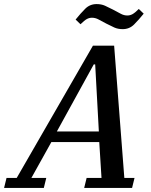

<svg xmlns="http://www.w3.org/2000/svg" viewBox="-74 -922 743 942"><path d="M-42 -49H8L382 -698H486L536 -49H586L574 0H339L351 -49H424L413 -225H178L80 -49H153L141 0H-54ZM205 -277H411L393 -606H386ZM528 -779Q505 -779 487 -787Q469 -795 448 -806Q425 -818 409.5 -826.5Q394 -835 377 -835Q364 -835 352 -828.5Q340 -822 321 -803L297 -826Q321 -856 344 -879Q367 -902 400 -902Q423 -902 441 -894Q459 -886 480 -875Q503 -863 518.5 -854.5Q534 -846 551 -846Q564 -846 576 -852.5Q588 -859 607 -878L631 -855Q607 -825 584 -802Q561 -779 528 -779Z"/></svg>

Font: IBM Plex Serif Medm
Style: Italic
Weight: 500
Italic angle: -14°
Designer: Mike Abbink, Paul van der Laan, Pieter van Rosmalen
Foundry: Bold Monday
Version: Version 3.001